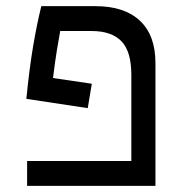

<svg xmlns="http://www.w3.org/2000/svg" viewBox="-20 -606 626 626"><path d="M279.3 -333 266.1 -253.4 65.9 -283.7Q75.7 -382.8 88.1 -456.1Q100.6 -529.3 114.7 -585.9H291.5Q385.7 -585.9 436.3 -538.3Q486.8 -490.7 486.8 -400.9V0H68.4V-81.1H408.2V-362.3Q408.2 -438 376 -471.4Q343.8 -504.9 278.3 -504.9H176.3Q171.9 -481.4 165.8 -444.3Q159.7 -407.2 152.8 -351.6Z"/></svg>

Font: CaskaydiaMono NF SemiLight
Style: Regular
Weight: 350
Designer: Aaron Bell
Foundry: Saja Typeworks
Version: Version 2111.001; ttfautohint (v1.8.4);Nerd Fonts 3.1.1